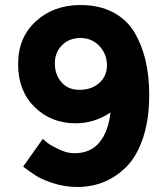

<svg xmlns="http://www.w3.org/2000/svg" viewBox="-20 -635 669 763"><path d="M275 -26Q340 -26 375.5 -69.5Q411 -113 419 -188Q355 -145 281 -145Q183 -145 117.5 -209.5Q52 -274 52 -380Q52 -486 122.5 -550.5Q193 -615 300 -615Q374 -615 428.5 -586.5Q483 -558 514 -507Q573 -408 573 -259Q573 -163 549.5 -90.5Q526 -18 486 24Q405 108 287 108Q238 108 193 93.5Q148 79 125 64.5Q102 50 72 27L150 -83Q157 -77 168.5 -67.5Q180 -58 213 -42Q246 -26 275 -26ZM296.5 -278Q343 -278 374 -305Q405 -332 405 -376Q405 -420 375 -452Q345 -484 300 -484Q255 -484 226.5 -455.5Q198 -427 198 -383Q198 -339 224 -308.5Q250 -278 296.5 -278Z"/></svg>

Font: Montserrat Alternates
Style: Bold
Weight: 700
Version: Version 2.001